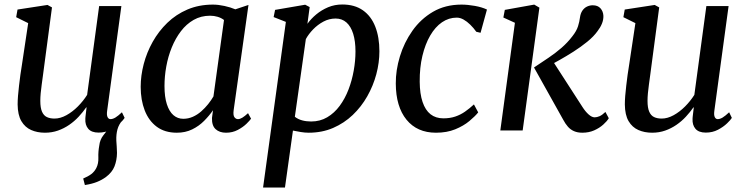

<svg xmlns="http://www.w3.org/2000/svg" viewBox="-20 -581 3322 855"><path d="M358 243 350.5 214Q373 204.5 386.8 194Q400.5 183.5 409 167Q419 147.5 418 121Q417 94.5 422 67.5Q425 40.5 440.5 21.2Q456 2 466 -12L527 -48Q509 -27 503 -4.8Q497 17.5 498 45Q498.5 57.5 499.8 72Q501 86.5 501 100Q500.5 132.5 490 159.5Q479.5 186.5 451.5 207.5Q433.5 220.5 411.8 229.2Q390 238 358 243ZM180 10Q146 10 118.8 -2Q91.5 -14 75.2 -41.5Q59 -69 58.5 -116Q58.5 -133 60.2 -154.5Q62 -176 64.8 -200Q67.5 -224 70.8 -247.8Q74 -271.5 77.5 -291.5L105.5 -478L52 -504.5L58 -538.5L191.5 -559L211.5 -548L177 -288.5Q174.5 -268 171.5 -246.8Q168.5 -225.5 165.8 -205Q163 -184.5 161.2 -166Q159.5 -147.5 159.5 -132Q159.5 -101 167 -83.8Q174.5 -66.5 188.5 -59.8Q202.5 -53 222.5 -53Q248.5 -53 275.8 -68Q303 -83 327 -107.2Q351 -131.5 368 -158.5L421.5 -554H520.5L457 -87Q454.5 -68.5 459 -59.5Q463.5 -50.5 472 -50.5Q482 -50.5 493.8 -57.5Q505.5 -64.5 523 -81L535 -56Q530 -47.5 513.8 -31.8Q497.5 -16 473.2 -3.2Q449 9.5 419 9.5Q387.5 9.5 373 -7.5Q358.5 -24.5 360 -52Q360 -54 360.5 -59.8Q361 -65.5 362 -73Q363 -80.5 363.8 -88.2Q364.5 -96 365.5 -102.5L364 -103Q349 -81.5 330.2 -61.2Q311.5 -41 288.2 -25Q265 -9 238 0.5Q211 10 180 10Z M1020.5 -90.5Q1017.5 -67.5 1024 -59Q1030.5 -50.5 1039.5 -50.5Q1048.5 -50.5 1059.2 -57Q1070 -63.5 1084.5 -77L1098 -52.5Q1093 -45 1077.8 -30Q1062.5 -15 1039 -2.5Q1015.5 10 986.5 10Q957.5 10 940.2 -5.8Q923 -21.5 924 -55.5L928.5 -90Q912 -66 889 -42.8Q866 -19.5 835.8 -4.8Q805.5 10 767.5 10Q714 10 678.2 -16.5Q642.5 -43 624.5 -89.2Q606.5 -135.5 606.5 -194.5Q606.5 -244 620 -295.8Q633.5 -347.5 660 -394.8Q686.5 -442 725.2 -479.5Q764 -517 815 -538.8Q866 -560.5 928 -560.5Q952 -560.5 979.5 -554.5Q1007 -548.5 1028 -539.5L1086.5 -559ZM977.5 -492Q965 -501.5 949.2 -506.2Q933.5 -511 915.5 -511Q875 -511 842.5 -492.5Q810 -474 785.8 -442.2Q761.5 -410.5 745 -370Q728.5 -329.5 720.5 -285.2Q712.5 -241 712.5 -198Q712.5 -149.5 723 -117Q733.5 -84.5 752.2 -68.2Q771 -52 796 -52Q818.5 -52 838.8 -61Q859 -70 876 -85Q893 -100 906.8 -117.2Q920.5 -134.5 930.5 -151.5Z M1151.5 254 1253 -483.5 1198.5 -505 1205 -537 1339 -560 1359 -549.5 1349 -475Q1365 -497.5 1388.5 -517Q1412 -536.5 1441.2 -548.8Q1470.5 -561 1504 -561Q1559.5 -561 1596.2 -535Q1633 -509 1651.2 -462.2Q1669.5 -415.5 1669.5 -352.5Q1669.5 -302 1655.8 -250.5Q1642 -199 1615.5 -152.2Q1589 -105.5 1550.8 -69Q1512.5 -32.5 1463.2 -11.2Q1414 10 1354.5 10Q1338 10 1319.8 7Q1301.5 4 1284.5 0.5L1249 254ZM1293 -61Q1307 -50 1325.5 -45Q1344 -40 1365.5 -40Q1405.5 -40 1437.2 -58.8Q1469 -77.5 1492.8 -109.8Q1516.5 -142 1532 -182.5Q1547.5 -223 1555.2 -266.8Q1563 -310.5 1563 -352Q1563 -397.5 1552.8 -430.5Q1542.5 -463.5 1522.8 -481Q1503 -498.5 1474.5 -498.5Q1446 -498.5 1420.2 -484.8Q1394.5 -471 1374.2 -450Q1354 -429 1342 -407Z M1921.5 10Q1837.5 10 1790.2 -48Q1743 -106 1742.5 -209Q1742 -268 1760.8 -329.8Q1779.5 -391.5 1816.5 -444Q1853.5 -496.5 1908.2 -528.5Q1963 -560.5 2035 -560.5Q2062.5 -560.5 2094.5 -554.8Q2126.5 -549 2148.5 -538.5L2120 -435L2101 -439.5Q2089 -456.5 2074.2 -471Q2059.5 -485.5 2044.2 -494Q2029 -502.5 2014 -502.5Q1978.5 -502.5 1948.2 -481.8Q1918 -461 1895.8 -422.8Q1873.5 -384.5 1861 -332.2Q1848.5 -280 1849 -217Q1849.5 -163 1861.8 -126.8Q1874 -90.5 1897.2 -72.2Q1920.5 -54 1954.5 -54Q1984 -54 2007.5 -62Q2031 -70 2051 -84Q2071 -98 2090.5 -116L2109.5 -80.5Q2096 -63.5 2070.2 -42Q2044.5 -20.5 2007.2 -5.2Q1970 10 1921.5 10Z M2208 0 2273 -479.5 2221.5 -503 2228 -537 2359 -560.5 2382 -547 2307.5 0ZM2573 10Q2552 10 2536 3Q2520 -4 2508.8 -17Q2497.5 -30 2488.5 -47L2358 -280.5Q2392 -303 2423 -324Q2454 -345 2480.8 -368.2Q2507.5 -391.5 2528.5 -419Q2547.5 -443 2554 -464Q2560.5 -485 2562.5 -502Q2565 -521.5 2573.5 -533.8Q2582 -546 2594.2 -551.8Q2606.5 -557.5 2619.5 -557.5Q2642 -557.5 2654 -544Q2666 -530.5 2667 -510.5Q2667.5 -493 2660.5 -475.8Q2653.5 -458.5 2641 -442.5Q2624 -418.5 2595 -395Q2566 -371.5 2533.8 -351Q2501.5 -330.5 2472.5 -314.2Q2443.5 -298 2425 -288L2434 -321L2573.5 -105Q2586.5 -84.5 2601 -71.5Q2615.5 -58.5 2628 -58.5Q2638 -58.5 2649.8 -63.5Q2661.5 -68.5 2676 -82.5L2691 -54.5Q2683 -41 2666.2 -26Q2649.5 -11 2626 -0.5Q2602.5 10 2573 10Z M2884 10Q2850 10 2822.8 -2Q2795.5 -14 2779.2 -41.5Q2763 -69 2762.5 -116Q2762.5 -133 2764.2 -154.5Q2766 -176 2768.8 -200Q2771.5 -224 2774.8 -247.8Q2778 -271.5 2781.5 -291.5L2809.5 -478L2756 -504.5L2762 -538.5L2895.5 -559L2915.5 -548L2881 -288.5Q2878.5 -268 2875.5 -246.8Q2872.5 -225.5 2869.8 -205Q2867 -184.5 2865.2 -166Q2863.5 -147.5 2863.5 -132Q2863.5 -101 2871 -83.8Q2878.5 -66.5 2892.5 -59.8Q2906.5 -53 2926.5 -53Q2952.5 -53 2979.8 -68Q3007 -83 3031 -107.2Q3055 -131.5 3072 -158.5L3125.5 -554H3224.5L3161 -87Q3158.5 -68.5 3163 -59.5Q3167.5 -50.5 3176 -50.5Q3186 -50.5 3197.8 -57.5Q3209.5 -64.5 3227 -81L3239 -56Q3234 -47.5 3217.8 -31.8Q3201.5 -16 3177.2 -3.2Q3153 9.5 3123 9.5Q3091.5 9.5 3077 -7.5Q3062.5 -24.5 3064 -52Q3064 -54 3064.5 -59.8Q3065 -65.5 3066 -73Q3067 -80.5 3067.8 -88.2Q3068.5 -96 3069.5 -102.5L3068 -103Q3053 -81.5 3034.2 -61.2Q3015.5 -41 2992.2 -25Q2969 -9 2942 0.5Q2915 10 2884 10Z"/></svg>

Font: Merriweather 36pt
Style: Italic
Weight: 400
Italic angle: -7.8°
Version: Version 2.101